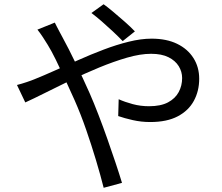

<svg xmlns="http://www.w3.org/2000/svg" viewBox="-20 -827 1040 899"><path d="M554.5 -634.6Q535.5 -654.4 509.5 -678.9Q483.5 -703.3 456.5 -726.8Q429.5 -750.3 408 -766.1L465.1 -807.1Q482.3 -795 509.5 -772.2Q536.7 -749.4 564.9 -724.6Q593.1 -699.8 611.6 -680ZM236.6 -721.2Q240.9 -713.1 246.9 -700.8Q252.9 -688.6 259.9 -676Q266.8 -663.3 271.8 -653.9Q300.8 -600.9 334.8 -530.3Q368.9 -459.8 399.4 -391.3Q419.7 -345.1 441.2 -289.1Q462.8 -233.2 483 -175.7Q503.1 -118.2 520.9 -65.4Q538.6 -12.6 551.2 29.2L465.4 52.3Q450.4 -7.2 429.3 -77.6Q408.2 -147.9 383.2 -220.1Q358.2 -292.3 329.3 -357.8Q305.8 -410.3 283.4 -458.8Q261.1 -507.3 241.1 -547.8Q221.2 -588.3 203.7 -616.7Q194.8 -631.8 181 -652.6Q167.3 -673.4 155.2 -688.3ZM59.5 -429.1Q81.3 -434.6 104.9 -442.6Q128.5 -450.5 141.7 -456.1Q183 -472.6 235.6 -496.2Q288.2 -519.7 346.5 -545.7Q404.8 -571.8 465 -594.6Q525.2 -617.5 582.8 -631.7Q640.3 -646 689.7 -646Q759.5 -646 809.2 -621.9Q858.8 -597.8 885.7 -555.3Q912.7 -512.9 912.7 -458.3Q912.7 -400.9 887.7 -354.9Q862.8 -308.9 812.2 -282.3Q761.6 -255.6 683.2 -255.6Q641.3 -255.6 601.6 -264.6Q561.9 -273.6 533.5 -283.6L535.7 -362.4Q565 -349.2 601.6 -339.4Q638.2 -329.6 677.8 -329.6Q732.6 -329.6 766.7 -347.7Q800.8 -365.9 816.8 -396Q832.8 -426.1 832.8 -461.5Q832.8 -491.2 816.9 -517.1Q800.9 -543.1 768.9 -559.1Q736.8 -575.1 687.5 -575.1Q637.1 -575.1 574.7 -557Q512.3 -538.9 444.5 -510.9Q376.7 -482.9 311.7 -451.5Q246.7 -420 191.4 -392.2Q136 -364.4 98.4 -347.4Z"/></svg>

Font: Shanggu Sans SC VF
Style: Regular
Weight: 250
Designer: GuiWonder
Version: Version 1.021